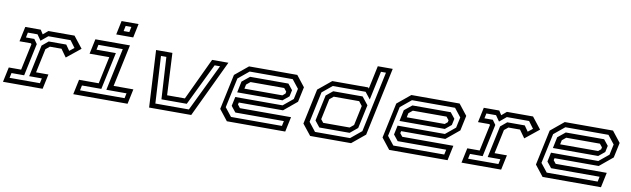

<svg xmlns="http://www.w3.org/2000/svg" viewBox="-44 -1271 5885 1791"><g transform="rotate(10 2898.0 -375.0)"><path d="M5 0 35 -141H152L205.5 -391.5L199.5 -399H91L121 -540H267.5L293 -500L340 -540H587.5L673.5 -430.5L542 -324.5L489 -398.5H379L342 -368L293.5 -140.5H410.5L380.5 0ZM59 -47H346.5L356.5 -94H236.5L300.5 -395L360 -444.5H526L563 -391.5L607 -426.5L558.5 -492H348L283 -438L245.5 -492H154L144 -444.5H223.5L254.5 -401L189 -94H69Z M968.5 -618.5 996 -750H1157L1129.5 -618.5ZM1031 -661.5H1085L1095.5 -712H1041.5ZM670.5 0 700.5 -141.5H887L941.5 -398.5H755L785 -540H1112.5L1028 -141.5H1215L1185 0ZM726.5 -46.5H1148.5L1158.5 -94H967.5L1052.5 -494H822L812 -446.5H995.5L920 -94H736.5Z M1389 0 1360 -540H1514.5L1534.5 -142H1703L1890.5 -540H2045L1788 0ZM1440 -47H1757.5L1974 -494H1922.5L1729 -95.5H1489L1465.5 -493.5H1414.5Z M2697.5 -540 2778.5 -437 2748 -294.5 2623.5 -191.5H2205L2200.5 -172L2224.5 -141.5H2708.5L2678.5 0H2125.5L2044.5 -103L2115.5 -437L2240.5 -540ZM2662.5 -493.5H2254.5L2153 -410L2092.5 -127.5L2156.5 -46.5H2639L2649 -94H2189.5L2145 -149.5L2163.5 -236.5H2611.5L2704.5 -313L2726 -413ZM2630 -446 2674 -391 2661 -330.5 2602.5 -282.5H2173.5L2195.5 -388L2267 -446ZM2598.5 -398.5H2279.5L2242.5 -368L2234 -328H2593.5L2619 -349L2623 -368Z M3302 0H2914.5L2832.5 -103L2903.5 -437L3029 -540H3368.5L3376.5 -530.5L3423 -750H3564.5L3427 -103ZM3284.5 -45 3386.5 -129 3508.5 -704H3461L3403 -431.5L3352.5 -495.5H3041.5L2948 -418.5L2886.5 -129L2952.5 -45ZM3272 -92.5H2985L2938.5 -151L2991 -396.5L3054 -448H3332.5L3391 -374.5L3343 -151ZM3263.5 -141.5 3300.5 -172 3340 -358.5 3308.5 -399H3067.5L3030.5 -368L2989 -172L3013 -141.5Z M4235 -540 4316 -437 4285.5 -294.5 4161 -191.5H3742.5L3738 -172L3762 -141.5H4246L4216 0H3663L3582 -103L3653 -437L3778 -540ZM4200 -493.5H3792L3690.5 -410L3630 -127.5L3694 -46.5H4176.5L4186.5 -94H3727L3682.5 -149.5L3701 -236.5H4149L4242 -313L4263.5 -413ZM4167.5 -446 4211.5 -391 4198.5 -330.5 4140 -282.5H3711L3733 -388L3804.5 -446ZM4136 -398.5H3817L3780 -368L3771.5 -328H4131L4156.5 -349L4160.5 -368Z M4348 0 4378 -141H4495L4548.5 -391.5L4542.5 -399H4434L4464 -540H4610.5L4636 -500L4683 -540H4930.5L5016.5 -430.5L4885 -324.5L4832 -398.5H4722L4685 -368L4636.5 -140.5H4753.5L4723.5 0ZM4402 -47H4689.5L4699.5 -94H4579.5L4643.5 -395L4703 -444.5H4869L4906 -391.5L4950 -426.5L4901.5 -492H4691L4626 -438L4588.5 -492H4497L4487 -444.5H4566.5L4597.5 -401L4532 -94H4412Z M5688 -540 5769 -437 5738.5 -294.5 5614 -191.5H5195.5L5191 -172L5215 -141.5H5699L5669 0H5116L5035 -103L5106 -437L5231 -540ZM5653 -493.5H5245L5143.5 -410L5083 -127.5L5147 -46.5H5629.5L5639.5 -94H5180L5135.5 -149.5L5154 -236.5H5602L5695 -313L5716.5 -413ZM5620.5 -446 5664.5 -391 5651.5 -330.5 5593 -282.5H5164L5186 -388L5257.5 -446ZM5589 -398.5H5270L5233 -368L5224.5 -328H5584L5609.5 -349L5613.5 -368Z"/></g></svg>

Font: Tourney Expanded Medium
Style: Italic
Weight: 500
Width: 7
Italic angle: -12°
Designer: Tyler Finck
Foundry: Etcetera Type Co
Version: Version 1.010; ttfautohint (v1.8.3)